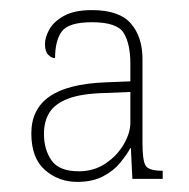

<svg xmlns="http://www.w3.org/2000/svg" viewBox="-20 -740 374 380"><path d="M133 -380Q96 -380 69 -403.5Q42 -427 42 -476Q42 -524 78 -549Q114 -574 188 -577L238 -579V-614Q238 -653 225 -674.5Q212 -696 162 -696Q116 -696 102.5 -678Q89 -660 89 -625Q82 -625 75.5 -631.5Q69 -638 69 -653Q69 -666 77.5 -681.5Q86 -697 106.5 -708.5Q127 -720 162 -720Q216 -720 239 -693.5Q262 -667 262 -623V-457Q262 -423 268 -412.5Q274 -402 302 -402V-386H242L239 -447H238Q231 -434 218 -418Q205 -402 184 -391Q163 -380 133 -380ZM136 -401Q166 -401 189 -416.5Q212 -432 225 -454.5Q238 -477 238 -497V-558L190 -556Q142 -555 115.5 -545Q89 -535 78 -517.5Q67 -500 67 -475Q67 -444 82 -422.5Q97 -401 136 -401Z"/></svg>

Font: Noto Serif Hebrew Thin
Style: Regular
Weight: 250
Version: Version 2.003